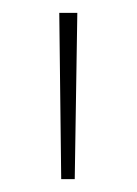

<svg xmlns="http://www.w3.org/2000/svg" viewBox="-20 -819 212 298"><path d="M100 -799H72L75 -541H96Z"/></svg>

Font: Noto Sans Sinhala UI Condensed Thin
Style: Regular
Weight: 100
Width: 3
Designer: Jelle Bosma - Monotype Design Team
Foundry: Monotype Imaging Inc.
Version: Version 2.006